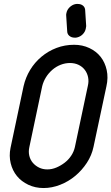

<svg xmlns="http://www.w3.org/2000/svg" viewBox="-20 -949 562 969"><path d="M99 -514Q109 -558 132 -596Q155 -634 189 -662.5Q223 -691 265 -707Q307 -723 354 -723Q396 -723 431 -706.5Q466 -690 488 -662Q510 -634 518.5 -595.5Q527 -557 517 -513L452 -208Q443 -165 418.5 -127.5Q394 -90 360 -61.5Q326 -33 284 -16.5Q242 0 200 0Q158 0 123 -16.5Q88 -33 65.5 -60.5Q43 -88 34 -125Q25 -162 33 -202ZM128 -206Q123 -183 128 -162.5Q133 -142 146 -127Q159 -112 177.5 -103Q196 -94 219 -94Q242 -94 264.5 -103.5Q287 -113 306.5 -128Q326 -143 339.5 -163.5Q353 -184 358 -207L423 -514Q429 -538 424.5 -559.5Q420 -581 407.5 -597Q395 -613 376 -622Q357 -631 333 -631Q309 -631 286 -622Q263 -613 244 -596.5Q225 -580 212 -559Q199 -538 193 -514ZM415 -817Q414 -814 414 -811.5Q414 -809 413 -805Q410 -789 398 -776.5Q386 -764 369 -760Q366 -759 363 -759H356Q341 -759 330 -768Q319 -777 319 -793L314 -871V-877Q314 -879 315 -882Q318 -899 330.5 -911.5Q343 -924 359 -928Q364 -929 366 -929H373Q389 -929 399.5 -920Q410 -911 410 -895Z"/></svg>

Font: VDS
Style: Italic
Weight: 400
Designer: artmaker
Foundry: artmaker
Version: Version 1.000 2009 initial release